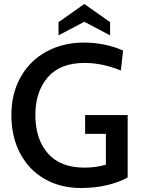

<svg xmlns="http://www.w3.org/2000/svg" viewBox="-20 -927 709 961"><path d="M37 -351Q37 -459 83.5 -541.5Q130 -624 213 -669Q296 -714 401 -714Q454 -714 505.5 -703Q557 -692 596 -674L585 -574Q493 -612 403 -612Q281 -612 219 -540Q157 -468 157 -351Q157 -231 219.5 -159.5Q282 -88 402 -88Q462 -88 510 -103V-257H406V-351H619V-39Q578 -15 516.5 -0.5Q455 14 385 14Q283 14 204 -31Q125 -76 81 -159Q37 -242 37 -351ZM273 -816 402 -907 531 -816V-750L402 -818L273 -750Z"/></svg>

Font: Cabin Medium
Style: Regular
Weight: 500
Designer: Pablo Impallari
Foundry: Pablo Impallari. http://www.impallari.com Igino Marini. http://www.ikern.com
Version: Version 2.200